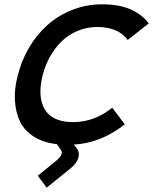

<svg xmlns="http://www.w3.org/2000/svg" viewBox="-20 -660 708 888"><path d="M499 -162.1 557.1 -85Q447.3 1.5 321.8 8.8L323.2 11.2L332 22Q349.1 41.5 343 67.4Q336.9 93.3 308.1 117.2L195.8 208L154.8 152.8L235.8 86.9Q258.8 68.4 263.9 54.9Q269 41.5 259.8 30.8L243.2 6.8Q180.7 -0.5 137 -27.8Q93.3 -55.2 73 -96.9Q52.7 -138.7 49.1 -193.4Q45.4 -248 62 -310.1Q79.1 -379.9 114.5 -439.9Q149.9 -500 199.7 -544.4Q249.5 -588.9 314.9 -614.5Q380.4 -640.1 453.1 -640.1Q601.1 -640.1 668 -551.8L570.8 -475.1Q527.3 -535.2 428.2 -535.2Q380.4 -534.7 338.1 -516.8Q295.9 -499 264.6 -468.3Q233.4 -437.5 210.9 -397.2Q188.5 -356.9 176.8 -310.1Q168 -273.9 167 -242.4Q166 -210.9 174.3 -183.6Q182.6 -156.2 200 -136.7Q217.3 -117.2 247.1 -106.2Q276.9 -95.2 316.9 -95.2Q418 -95.2 499 -162.1Z"/></svg>

Font: Sinkin Sans 500 Medium Italic
Style: Regular
Weight: 500
Italic angle: -112°
Designer: Keith Bates
Foundry: K-Type
Version: Sinkin Sans (version 1.0)  by Keith Bates   •   © 2014   www